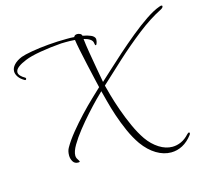

<svg xmlns="http://www.w3.org/2000/svg" viewBox="-99 -707 960 900"><g transform="rotate(-15 381.0 -256.5)"><path d="M625 82Q589 82 554 61Q519 40 490 0Q467 -33 449 -73.5Q431 -114 417.5 -154.5Q404 -195 395.5 -228.5Q387 -262 382 -280Q372 -271 349.5 -248Q327 -225 299.5 -194.5Q272 -164 246 -131Q220 -98 203 -69Q186 -40 186 -20Q186 -12 189 -6Q193 1 196 5.5Q199 10 199 12Q199 15 191 15Q174 15 166 1.5Q158 -12 158 -28Q158 -50 167 -65Q184 -95 212.5 -130Q241 -165 272.5 -198.5Q304 -232 332.5 -259Q361 -286 377 -301Q374 -313 366.5 -346Q359 -379 350 -419Q341 -459 334 -493.5Q327 -528 325 -544Q300 -546 280.5 -545.5Q261 -545 258 -545Q205 -541 155.5 -532.5Q106 -524 80 -513Q55 -503 40 -491.5Q25 -480 25 -467Q25 -450 55 -433Q57 -431 57 -429Q57 -426 55 -424Q53 -422 50 -423Q30 -434 20.5 -448Q11 -462 11 -475Q11 -492 25 -507Q39 -522 64 -532Q80 -538 116.5 -544.5Q153 -551 199 -555Q245 -559 289 -559Q299 -559 308 -559Q317 -559 325 -558Q329 -568 342 -568Q349 -568 356 -564.5Q363 -561 364 -554Q387 -550 403 -543Q419 -536 422 -524V-520Q422 -512 419 -503.5Q416 -495 413 -495Q409 -495 408 -506Q407 -518 395 -526Q383 -534 365 -538Q368 -509 374.5 -470.5Q381 -432 388 -392.5Q395 -353 401 -320Q418 -335 449 -364Q480 -393 519.5 -428Q559 -463 600.5 -497Q642 -531 680 -556.5Q718 -582 746 -592Q754 -595 757 -595Q762 -595 762 -591Q762 -584 751 -578Q693 -549 631 -500.5Q569 -452 511 -399Q453 -346 405 -301Q409 -285 418.5 -251Q428 -217 443 -174.5Q458 -132 477 -90Q496 -48 518 -16Q542 18 573.5 38Q605 58 637 58Q659 58 680 48.5Q701 39 719 19Q725 13 728 13Q732 13 732 17Q732 20 729 25Q707 54 680.5 68Q654 82 625 82Z"/></g></svg>

Font: Waterfall
Style: Regular
Weight: 400
Designer: Robert E. Leuschke
Foundry: Robert E. Leuschke
Version: Version 1.010; ttfautohint (v1.8.3)